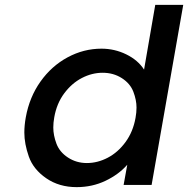

<svg xmlns="http://www.w3.org/2000/svg" viewBox="-20 -760 773 789"><path d="M86 -278Q101 -361 146.5 -425Q192 -489 258 -524.5Q324 -560 397 -560Q451 -560 499 -536.5Q547 -513 572 -474L618 -740H733L603 0H488L503 -83Q468 -43 413.5 -17Q359 9 295 9Q223 9 170 -27.5Q117 -64 98.5 -116.5Q80 -169 80 -215Q80 -245 86 -278ZM537 -276Q541 -298 541 -318Q541 -349 528 -383Q515 -417 480.5 -439Q446 -461 402 -461Q358 -461 316.5 -439.5Q275 -418 244 -376.5Q213 -335 203 -278Q199 -256 199 -236Q199 -204 212 -169.5Q225 -135 259.5 -112.5Q294 -90 337 -90Q381 -90 423 -112Q465 -134 496 -176.5Q527 -219 537 -276Z"/></svg>

Font: Fz Poppins Med
Style: Italic
Weight: 500
Italic angle: -10°
Designer: Ninad Kale (Devanagari), Jonny Pinhorn (Latin)
Foundry: Indian Type Foundry
Version: Vit hóa bi Vntype.Com & FontZin.Com